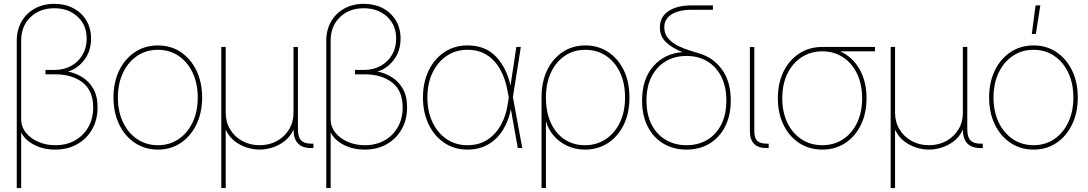

<svg xmlns="http://www.w3.org/2000/svg" viewBox="-20 -755 5548 979"><path d="M65.4 204.1V-546.9Q65.4 -602.5 89.8 -645Q114.3 -687.5 157.5 -711.4Q200.7 -735.4 256.8 -735.4Q312 -735.4 354.2 -712.9Q396.5 -690.4 420.4 -650.6Q444.3 -610.8 444.3 -558.6Q444.3 -494.1 409.7 -449.2Q375 -404.3 326.7 -390.1Q364.7 -382.8 399.2 -361.8Q433.6 -340.8 455.6 -303Q477.5 -265.1 477.5 -207.5Q477.5 -144.5 450 -95.9Q422.4 -47.4 373.8 -19.8Q325.2 7.8 261.7 7.8Q201.2 7.8 154.1 -16.6Q106.9 -41 87.9 -80.1V204.1ZM262.2 -14.6Q319.3 -14.6 362.8 -39.3Q406.2 -64 430.7 -107.4Q455.1 -150.9 455.1 -207.5Q455.1 -293 401.1 -334.5Q347.2 -376 262.2 -376H211.9V-398.4H256.8Q305.7 -398.4 342.8 -418.9Q379.9 -439.5 400.9 -475.6Q421.9 -511.7 421.9 -558.6Q421.9 -627 375.7 -669.9Q329.6 -712.9 256.8 -712.9Q182.6 -712.9 135.3 -667.5Q87.9 -622.1 87.9 -546.9V-147.9Q87.9 -108.9 111.8 -78.9Q135.7 -48.8 175.3 -31.7Q214.8 -14.6 262.2 -14.6Z M785.2 7.8Q718.8 7.8 667.5 -26.6Q616.2 -61 587.4 -121.1Q558.6 -181.2 558.6 -257.8Q558.6 -335 587.4 -394.8Q616.2 -454.6 667.5 -489Q718.8 -523.4 785.2 -523.4Q851.6 -523.4 902.3 -489Q953.1 -454.6 981.9 -394.8Q1010.7 -335 1010.7 -257.8Q1010.7 -181.2 981.9 -121.1Q953.1 -61 902.3 -26.6Q851.6 7.8 785.2 7.8ZM785.2 -14.6Q844.7 -14.6 890.6 -45.7Q936.5 -76.7 962.4 -131.6Q988.3 -186.5 988.3 -257.8Q988.3 -329.1 962.4 -384Q936.5 -439 890.6 -470Q844.7 -501 785.2 -501Q725.6 -501 679.4 -470Q633.3 -439 607.2 -384Q581.1 -329.1 581.1 -257.8Q581.1 -186.5 607.2 -131.6Q633.3 -76.7 679.4 -45.7Q725.6 -14.6 785.2 -14.6Z M1108.4 204.1V-515.6H1130.9V-179.7Q1130.9 -132.8 1153.3 -95.5Q1175.8 -58.1 1215.1 -36.4Q1254.4 -14.6 1303.7 -14.6Q1353.5 -14.6 1392.6 -36.4Q1431.6 -58.1 1454.1 -95.5Q1476.6 -132.8 1476.6 -179.7V-515.6H1499V-96.7Q1499 -56.6 1515.1 -39.6Q1531.2 -22.5 1566.4 -22.5H1578.1V0H1566.4Q1477.5 0 1476.6 -93.8Q1459.5 -57.1 1430.4 -34.9Q1401.4 -12.7 1367.9 -2.4Q1334.5 7.8 1303.7 7.8Q1272.9 7.8 1239.5 -2.4Q1206.1 -12.7 1177 -34.9Q1147.9 -57.1 1130.9 -93.8V204.1Z M1643.6 204.1V-546.9Q1643.6 -602.5 1668 -645Q1692.4 -687.5 1735.6 -711.4Q1778.8 -735.4 1835 -735.4Q1890.1 -735.4 1932.4 -712.9Q1974.6 -690.4 1998.5 -650.6Q2022.5 -610.8 2022.5 -558.6Q2022.5 -494.1 1987.8 -449.2Q1953.1 -404.3 1904.8 -390.1Q1942.9 -382.8 1977.3 -361.8Q2011.7 -340.8 2033.7 -303Q2055.7 -265.1 2055.7 -207.5Q2055.7 -144.5 2028.1 -95.9Q2000.5 -47.4 1951.9 -19.8Q1903.3 7.8 1839.8 7.8Q1779.3 7.8 1732.2 -16.6Q1685.1 -41 1666 -80.1V204.1ZM1840.3 -14.6Q1897.5 -14.6 1940.9 -39.3Q1984.4 -64 2008.8 -107.4Q2033.2 -150.9 2033.2 -207.5Q2033.2 -293 1979.2 -334.5Q1925.3 -376 1840.3 -376H1790V-398.4H1835Q1883.8 -398.4 1920.9 -418.9Q1958 -439.5 1979 -475.6Q2000 -511.7 2000 -558.6Q2000 -627 1953.9 -669.9Q1907.7 -712.9 1835 -712.9Q1760.7 -712.9 1713.4 -667.5Q1666 -622.1 1666 -546.9V-147.9Q1666 -108.9 1689.9 -78.9Q1713.9 -48.8 1753.4 -31.7Q1793 -14.6 1840.3 -14.6Z M2363.3 7.8Q2296.9 7.8 2245.6 -26.6Q2194.3 -61 2165.5 -121.1Q2136.7 -181.2 2136.7 -257.8Q2136.7 -335 2165.5 -394.8Q2194.3 -454.6 2245.6 -489Q2296.9 -523.4 2363.3 -523.4Q2455.1 -523.4 2509.3 -466.1Q2563.5 -408.7 2583 -318.4L2612.8 -515.6H2635.7L2595.2 -260.3L2643.1 0H2620.1L2585 -197.8Q2573.7 -140.1 2545.2 -93.5Q2516.6 -46.9 2470.9 -19.5Q2425.3 7.8 2363.3 7.8ZM2574.2 -258.3 2568.8 -287.6Q2558.1 -349.6 2532.2 -397.7Q2506.3 -445.8 2464.6 -473.4Q2422.9 -501 2363.3 -501Q2303.7 -501 2257.6 -470Q2211.4 -439 2185.3 -384Q2159.2 -329.1 2159.2 -257.8Q2159.2 -186.5 2185.3 -131.6Q2211.4 -76.7 2257.6 -45.7Q2303.7 -14.6 2363.3 -14.6Q2422.9 -14.6 2465.8 -43Q2508.8 -71.3 2534.7 -118.9Q2560.5 -166.5 2568.8 -223.1Z M2741.2 204.1V-257.8Q2741.2 -338.4 2770.3 -397.9Q2799.3 -457.5 2850.1 -490.5Q2900.9 -523.4 2964.8 -523.4Q3029.3 -523.4 3080.1 -490.5Q3130.9 -457.5 3160.2 -397.9Q3189.5 -338.4 3189.5 -257.8Q3189.5 -177.2 3159.7 -117.4Q3129.9 -57.6 3078.9 -24.9Q3027.8 7.8 2962.9 7.8Q2914.1 7.8 2872.8 -11.2Q2831.5 -30.3 2803.2 -63.2Q2774.9 -96.2 2764.2 -136.7H2763.7V204.1ZM2962.9 -14.6Q3021 -14.6 3067.1 -44.4Q3113.3 -74.2 3140.1 -128.7Q3167 -183.1 3167 -257.8Q3167 -332.5 3140.6 -387.2Q3114.3 -441.9 3068.6 -471.4Q3022.9 -501 2964.8 -501Q2905.3 -501 2859.9 -470.2Q2814.5 -439.5 2789.1 -384.8Q2763.7 -330.1 2763.7 -257.8Q2763.7 -183.1 2788.6 -128.7Q2813.5 -74.2 2858.4 -44.4Q2903.3 -14.6 2962.9 -14.6Z M3480.5 7.8Q3414.1 7.8 3362.8 -22.7Q3311.5 -53.2 3282.7 -109.4Q3253.9 -165.5 3253.9 -242.2Q3253.9 -351.6 3311 -417Q3368.2 -482.4 3460 -489.3Q3408.2 -509.3 3376.5 -539.3Q3344.7 -569.3 3344.7 -615.2Q3344.7 -668.9 3388.4 -698.2Q3432.1 -727.5 3506.3 -727.5H3615.2V-705.1H3506.3Q3441.4 -705.1 3404.3 -681.6Q3367.2 -658.2 3367.2 -615.2Q3367.2 -581.1 3388.2 -557.9Q3409.2 -534.7 3439.7 -520Q3470.2 -505.4 3499.8 -496.6Q3529.3 -487.8 3546.4 -482.4Q3619.1 -460 3662.6 -398.9Q3706.1 -337.9 3706.1 -242.2Q3706.1 -165.5 3677.2 -109.4Q3648.4 -53.2 3597.7 -22.7Q3546.9 7.8 3480.5 7.8ZM3480.5 -14.6Q3540 -14.6 3585.9 -41.7Q3631.8 -68.8 3657.7 -119.9Q3683.6 -170.9 3683.6 -242.2Q3683.6 -313.5 3657.7 -364.5Q3631.8 -415.5 3585.9 -442.6Q3540 -469.7 3480.5 -469.7Q3420.9 -469.7 3374.8 -442.6Q3328.6 -415.5 3302.5 -364.5Q3276.4 -313.5 3276.4 -242.2Q3276.4 -170.9 3302.5 -119.9Q3328.6 -68.8 3374.8 -41.7Q3420.9 -14.6 3480.5 -14.6Z M3889.6 0Q3803.7 0 3803.7 -85.9V-515.6H3826.2V-85.9Q3826.2 -51.8 3840.8 -37.1Q3855.5 -22.5 3889.6 -22.5H3899.4V0Z M4172.9 7.8Q4106.4 7.8 4055.2 -25.6Q4003.9 -59.1 3975.1 -118.2Q3946.3 -177.2 3946.3 -253.9Q3946.3 -331.1 3975.1 -389.9Q4003.9 -448.7 4055.2 -482.2Q4106.4 -515.6 4172.9 -515.6H4441.4V-493.2H4263.7Q4325.7 -465.8 4362.1 -403.1Q4398.4 -340.3 4398.4 -253.9Q4398.4 -177.2 4369.6 -118.2Q4340.8 -59.1 4290 -25.6Q4239.3 7.8 4172.9 7.8ZM4172.9 -493.2Q4113.3 -493.2 4067.1 -463.1Q4021 -433.1 3994.9 -379.2Q3968.8 -325.2 3968.8 -253.9Q3968.8 -182.6 3994.9 -128.7Q4021 -74.7 4067.1 -44.7Q4113.3 -14.6 4172.9 -14.6Q4232.4 -14.6 4278.3 -44.7Q4324.2 -74.7 4350.1 -128.7Q4376 -182.6 4376 -253.9Q4376 -325.2 4350.1 -379.2Q4324.2 -433.1 4278.3 -463.1Q4232.4 -493.2 4172.9 -493.2Z M4521.5 204.1V-515.6H4543.9V-179.7Q4543.9 -132.8 4566.4 -95.5Q4588.9 -58.1 4628.2 -36.4Q4667.5 -14.6 4716.8 -14.6Q4766.6 -14.6 4805.7 -36.4Q4844.7 -58.1 4867.2 -95.5Q4889.6 -132.8 4889.6 -179.7V-515.6H4912.1V-96.7Q4912.1 -56.6 4928.2 -39.6Q4944.3 -22.5 4979.5 -22.5H4991.2V0H4979.5Q4890.6 0 4889.6 -93.8Q4872.6 -57.1 4843.5 -34.9Q4814.5 -12.7 4781 -2.4Q4747.6 7.8 4716.8 7.8Q4686 7.8 4652.6 -2.4Q4619.1 -12.7 4590.1 -34.9Q4561 -57.1 4543.9 -93.8V204.1Z M5250 7.8Q5183.6 7.8 5132.3 -26.6Q5081.1 -61 5052.2 -121.1Q5023.4 -181.2 5023.4 -257.8Q5023.4 -335 5052.2 -394.8Q5081.1 -454.6 5132.3 -489Q5183.6 -523.4 5250 -523.4Q5316.4 -523.4 5367.2 -489Q5418 -454.6 5446.8 -394.8Q5475.6 -335 5475.6 -257.8Q5475.6 -181.2 5446.8 -121.1Q5418 -61 5367.2 -26.6Q5316.4 7.8 5250 7.8ZM5250 -14.6Q5309.6 -14.6 5355.5 -45.7Q5401.4 -76.7 5427.2 -131.6Q5453.1 -186.5 5453.1 -257.8Q5453.1 -329.1 5427.2 -384Q5401.4 -439 5355.5 -470Q5309.6 -501 5250 -501Q5190.4 -501 5144.3 -470Q5098.1 -439 5072 -384Q5045.9 -329.1 5045.9 -257.8Q5045.9 -186.5 5072 -131.6Q5098.1 -76.7 5144.3 -45.7Q5190.4 -14.6 5250 -14.6ZM5241.2 -582 5260.3 -727.5H5284.7L5261.7 -582Z"/></svg>

Font: Inter Display Thin
Style: Regular
Weight: 100
Designer: Rasmus Andersson
Foundry: rsms
Version: Version 4.000;git-a52131595